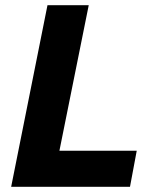

<svg xmlns="http://www.w3.org/2000/svg" viewBox="-20 -720 592 740"><path d="M209 -139H507L481 0H23L163 -700H322Z"/></svg>

Font: Gontserrat SemiBold
Style: Italic
Weight: 600
Italic angle: -11.3°
Designer: Julieta Ulanovsky
Foundry: Julieta Ulanovsky
Version: Version 6.001